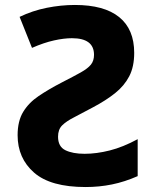

<svg xmlns="http://www.w3.org/2000/svg" viewBox="-20 -744 640 774"><path d="M325 10Q184 10 117.5 -48Q51 -106 51 -199Q51 -256 73.5 -293Q96 -330 136 -357Q176 -384 228 -411Q277 -436 305.5 -452Q334 -468 346.5 -483.5Q359 -499 359 -523Q359 -590 270 -590Q238 -590 197.5 -581Q157 -572 109 -551L59 -676Q111 -701 168.5 -712.5Q226 -724 282 -724Q400 -724 460.5 -675Q521 -626 521 -531Q521 -475 501 -436.5Q481 -398 444 -368.5Q407 -339 356 -312Q310 -287 278.5 -271Q247 -255 230.5 -238.5Q214 -222 214 -193Q214 -153 243.5 -138.5Q273 -124 321 -124Q369 -124 422.5 -137.5Q476 -151 535 -183V-34Q483 -11 431.5 -0.5Q380 10 325 10Z"/></svg>

Font: Noto Sans Mono ExtraBold
Style: Regular
Weight: 800
Designer: Monotype Design Team
Foundry: Monotype Imaging Inc.
Version: Version 2.014